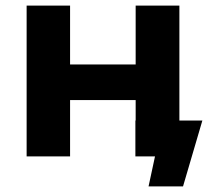

<svg xmlns="http://www.w3.org/2000/svg" viewBox="-20 -558 762 685"><path d="M75 0V-538H230V-328H464V-538H620V0H464V-201H230V0ZM510 107 533 0H463V-128H702L633 107Z"/></svg>

Font: Montserrat Z
Style: Bold
Weight: 700
Designer: Julieta Ulanovsky
Foundry: Julieta Ulanovsky
Version: Version 8.000